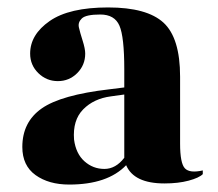

<svg xmlns="http://www.w3.org/2000/svg" viewBox="-20 -488 585 516"><path d="M422 5Q340 5 319 -44Q269 8 166 8Q111 8 75.5 -17.5Q40 -43 40 -93Q40 -160 92 -196.5Q144 -233 274 -248L314 -253V-302Q314 -389 301 -419Q288 -449 249.5 -449Q211 -449 200 -438.5Q189 -428 192 -414.5Q195 -401 202 -379Q209 -357 209 -344Q209 -313 187.5 -291.5Q166 -270 135.5 -270Q105 -270 83 -291.5Q61 -313 61 -344Q61 -395 113.5 -431.5Q166 -468 270.5 -468Q375 -468 419.5 -427Q464 -386 464 -282V-102Q464 -49 477 -35.5Q490 -22 525 -30V-20Q515 -10 487 -2.5Q459 5 422 5ZM314 -64V-234L278 -229Q232 -223 203.5 -194Q175 -165 179 -113Q184 -75 207 -54.5Q230 -34 260.5 -34Q291 -34 314 -64Z"/></svg>

Font: Rozha One
Style: Regular
Weight: 400
Designer: Tim Donaldson, Indian Type Foundry
Foundry: Indian Type Foundry
Version: Version 1.300;PS 1.0;hotconv 1.0.78;makeotf.lib2.5.61930; tt